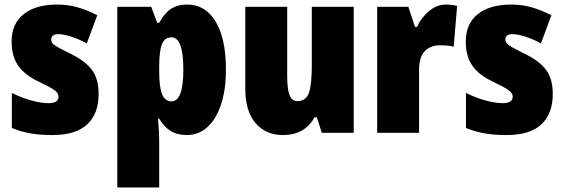

<svg xmlns="http://www.w3.org/2000/svg" viewBox="-20 -583 2478 843"><path d="M210 10Q158 10 116 3Q74 -4 32 -21V-175Q74 -154 117.5 -142Q161 -130 193 -130Q237 -130 237 -159Q237 -174 219.5 -187Q202 -200 141 -229Q85 -257 58 -297.5Q31 -338 31 -400Q31 -479 84 -521Q137 -563 230 -563Q277 -563 318.5 -551.5Q360 -540 407 -516L361 -392Q330 -410 294.5 -421.5Q259 -433 237 -433Q205 -433 205 -410Q205 -400 211 -392.5Q217 -385 239 -373Q261 -361 294 -345Q356 -314 384.5 -275Q413 -236 413 -170Q413 -84 363 -37Q313 10 210 10Z M972 -277Q972 -188 950 -123Q928 -58 889.5 -24Q851 10 801 10Q758 10 728.5 -8.5Q699 -27 679 -62H674Q679 0 679 37V240H495V-553H644L670 -483H679Q702 -525 730.5 -544Q759 -563 802 -563Q882 -563 927 -488Q972 -413 972 -277ZM679 -291V-268Q679 -201 691.5 -169.5Q704 -138 733 -138Q785 -138 785 -277Q785 -419 733 -419Q703 -419 691 -389Q679 -359 679 -291Z M1533 0H1393L1371 -68H1361Q1318 10 1222 10Q1147 10 1102 -42.5Q1057 -95 1057 -193V-553H1241V-250Q1241 -193 1251 -166Q1261 -139 1285 -139Q1324 -139 1336.5 -176Q1349 -213 1349 -296V-553H1533Z M1987 -557 1972 -378Q1951 -384 1910 -384Q1871 -384 1845.5 -359Q1820 -334 1820 -275V0H1636V-553H1773L1802 -465H1811Q1829 -505 1863.5 -534Q1898 -563 1936 -563Q1966 -563 1987 -557Z M2204 10Q2152 10 2110 3Q2068 -4 2026 -21V-175Q2068 -154 2111.5 -142Q2155 -130 2187 -130Q2231 -130 2231 -159Q2231 -174 2213.5 -187Q2196 -200 2135 -229Q2079 -257 2052 -297.5Q2025 -338 2025 -400Q2025 -479 2078 -521Q2131 -563 2224 -563Q2271 -563 2312.5 -551.5Q2354 -540 2401 -516L2355 -392Q2324 -410 2288.5 -421.5Q2253 -433 2231 -433Q2199 -433 2199 -410Q2199 -400 2205 -392.5Q2211 -385 2233 -373Q2255 -361 2288 -345Q2350 -314 2378.5 -275Q2407 -236 2407 -170Q2407 -84 2357 -37Q2307 10 2204 10Z"/></svg>

Font: Noto Sans Display Black Narrow
Style: Regular
Weight: 900
Width: 4
Designer: Monotype Design team
Foundry: Monotype Imaging Inc.
Version: Version 1.000